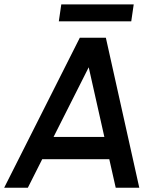

<svg xmlns="http://www.w3.org/2000/svg" viewBox="-50 -876 781 896"><path d="M322.5 -700H444L600 0H490L460 -133H147L80 0H-30.5ZM200 -237H437L364 -562ZM236 -855.5H574L562.5 -776.5H224.5Z"/></svg>

Font: Urbanist SemiBold
Style: Italic
Weight: 600
Italic angle: -8°
Designer: Corey Hu
Foundry: Corey Hu
Version: Version 1.321; ttfautohint (v1.8.4.7-5d5b)